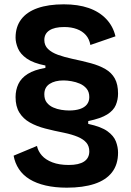

<svg xmlns="http://www.w3.org/2000/svg" viewBox="-20 -695 607 888"><path d="M289 173Q235 173 191.5 163Q148 153 117 134Q86 115 67.5 87Q49 59 43 25L151 -20Q156 4 173.5 24Q191 44 222.5 56Q254 68 298 68Q345 68 369 52Q393 36 393 5Q393 -19 379.5 -35Q366 -51 340 -62Q314 -73 276 -81Q230 -90 189.5 -100.5Q149 -111 118 -128.5Q87 -146 69.5 -174.5Q52 -203 52 -246Q52 -279 65 -306.5Q78 -334 108 -353Q138 -372 190 -381V-392Q134 -403 104 -424Q74 -445 63 -471.5Q52 -498 52 -521Q52 -571 78 -605.5Q104 -640 154 -657.5Q204 -675 275 -675Q341 -675 390 -658Q439 -641 471 -607.5Q503 -574 514 -527L398 -487Q393 -515 377 -533Q361 -551 335.5 -560.5Q310 -570 277 -570Q232 -570 208.5 -554.5Q185 -539 185 -510Q185 -485 202 -468.5Q219 -452 248 -441.5Q277 -431 314 -423Q362 -413 400.5 -402.5Q439 -392 467.5 -375.5Q496 -359 511 -332Q526 -305 526 -262Q526 -234 515.5 -209Q505 -184 475.5 -165.5Q446 -147 388 -135V-122Q448 -109 477 -88Q506 -67 516 -41Q526 -15 526 11Q526 66 498 102Q470 138 417 155.5Q364 173 289 173ZM300 -184Q329 -184 350 -191Q371 -198 382 -212Q393 -226 393 -246Q393 -270 380.5 -285Q368 -300 349.5 -308Q331 -316 310.5 -319.5Q290 -323 274 -323Q234 -323 209.5 -307Q185 -291 185 -259Q185 -235 196.5 -220.5Q208 -206 226 -198Q244 -190 263.5 -187Q283 -184 300 -184Z"/></svg>

Font: Bricolage Grotesque 96pt ExtraBold
Style: Bold
Weight: 700
Version: Version 1.001;gftools[0.9.33.dev8+g029e19f]